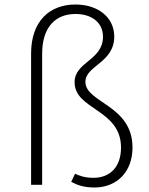

<svg xmlns="http://www.w3.org/2000/svg" viewBox="-20 -820 663 852"><path d="M315 -800C199 -800 118 -725 118 -583V0H167V-581C167 -704 230 -758 315 -758C388 -758 437 -719 437 -657C437 -552 311 -546 311 -455C311 -332 517 -336 517 -165C517 -79 468 -31 395 -31C356 -31 333 -40 313 -49L296 -13C322 1 352 12 399 12C500 12 568 -59 568 -165C568 -355 359 -363 359 -457C359 -529 487 -541 487 -658C487 -741 417 -800 315 -800Z"/></svg>

Font: Glow Sans SC Normal Light
Style: Regular
Weight: 300
Designer: Ryoko NISHIZUKA (kana, bopomofo & ideographs); Paul D. Hunt (Latin, Greek & Cyrillic); Sandoll Communications, Soo-young
Version: Version 0.93